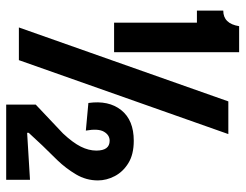

<svg xmlns="http://www.w3.org/2000/svg" viewBox="-104 -630 774 605"><g transform="rotate(90 282.5 -327.0)"><path d="M51 -300V-561H13V-644Q54 -644 62 -694H144V-300ZM66 0 299 -660H402L169 0ZM309 40V-53L400 -139Q429 -170 441.5 -195Q454 -220 454 -244Q454 -286 423 -286Q405 -286 394.5 -268Q384 -250 391 -211L304 -219Q295 -283 326.5 -322.5Q358 -362 423 -362Q466 -362 493.5 -345Q521 -328 534.5 -302Q548 -276 548 -249Q548 -212 529 -180Q510 -148 484.5 -121.5Q459 -95 438 -74L398 -31V-26L546 -35V40Z"/></g></svg>

Font: Bricolage Grotesque 96pt Condensed Medium
Style: Regular
Weight: 500
Width: 3
Designer: Mathieu Triay
Foundry: Atelier Triay
Version: Version 1.001; ttfautohint (v1.8.4.7-5d5b);gftools[0.9.33.de